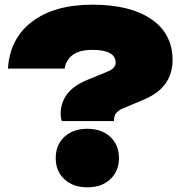

<svg xmlns="http://www.w3.org/2000/svg" viewBox="-20 -788 779 820"><path d="M239 -302Q239 -347 265.5 -384.5Q292 -422 356 -448L434 -480Q455 -488 464.5 -498Q474 -508 474 -521Q474 -547 449.5 -561Q425 -575 374 -575Q321 -575 291.5 -554Q262 -533 256 -495H14Q22 -624 117.5 -696Q213 -768 375 -768Q536 -768 626.5 -706Q717 -644 717 -531Q717 -474 687 -431.5Q657 -389 593 -362L505 -325Q486 -317 476.5 -305.5Q467 -294 467 -277V-271H244Q241 -280 240 -288Q239 -296 239 -302ZM353 12Q292 12 255 -22.5Q218 -57 218 -113Q218 -169 255 -203.5Q292 -238 353 -238Q414 -238 451 -203.5Q488 -169 488 -113Q488 -57 451 -22.5Q414 12 353 12Z"/></svg>

Font: Unbounded Black
Style: Regular
Weight: 900
Designer: Luke Prowse, Jean-Baptiste Morizot, Fátima Lázaro, Florian Runge
Foundry: NaN
Version: Version 1.701;gftools[0.9.28.dev5+ged2979d]